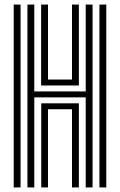

<svg xmlns="http://www.w3.org/2000/svg" viewBox="-20 -820 525 840"><path d="M100 0V-800H130V-420H355V-800H385V0H355V-394H130V0ZM40 0V-800H70V0ZM415 0V-800H445V0ZM160 -446V-800H190V-472H295V-800H325V-446ZM160.5 0V-368H325V0H295V-342H190V0Z"/></svg>

Font: Big Shoulders Inline Display Black
Style: Regular
Weight: 900
Designer: Patric King
Foundry: XO Type Co
Version: Version 1.000